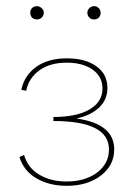

<svg xmlns="http://www.w3.org/2000/svg" viewBox="-20 -599 438 622"><path d="M350 -115Q350 -63 306.5 -30Q263 3 196 3Q140 3 98.5 -21Q57 -45 43 -90L58 -97Q70 -55 107.5 -33Q145 -11 195 -11Q256 -11 294.5 -40Q333 -69 333 -115Q333 -207 153 -207V-220Q228 -220 270 -244.5Q312 -269 312 -312Q312 -351 280 -373.5Q248 -396 196 -396Q142 -396 107.5 -371Q73 -346 65 -305L49 -308Q59 -355 97.5 -382.5Q136 -410 197 -410Q256 -410 292 -384.5Q328 -359 328 -314Q328 -277 302 -251.5Q276 -226 228 -215Q350 -198 350 -115ZM78 -558Q78 -567 84 -573Q90 -579 100 -579Q108 -579 115 -572.5Q122 -566 122 -558Q122 -549 115.5 -542.5Q109 -536 100 -536Q90 -536 84 -542Q78 -548 78 -558ZM263 -558Q263 -566 269.5 -572.5Q276 -579 285 -579Q294 -579 300 -572.5Q306 -566 306 -558Q306 -548 300 -542Q294 -536 285 -536Q276 -536 269.5 -542Q263 -548 263 -558Z"/></svg>

Font: Ysabeau Thin
Style: Regular
Weight: 200
Designer: Christian Thalmann (Catharsis Fonts)
Version: Version 0.003